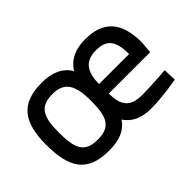

<svg xmlns="http://www.w3.org/2000/svg" viewBox="-84 -772 1044 1044"><g transform="rotate(-45 438.0 -249.5)"><path d="M618 -76C528 -76 497 -120 497 -210H815L821 -279C821 -439 752 -510 614 -510C543 -510 485 -487 450 -430C417 -484 362 -510 279 -510C115 -510 59 -421 59 -254C59 -82 108 11 279 11C363 11 414 -13 446 -61C477 -14 527 11 605 11C690 11 804 -10 804 -10L802 -85C802 -85 695 -76 618 -76ZM279 -75C176 -75 155 -130 155 -254C155 -377 183 -425 279 -425C368 -425 401 -373 401 -254C401 -135 382 -75 279 -75ZM496 -284C496 -384 536 -426 614 -426C694 -426 727 -388 727 -284Z"/></g></svg>

Font: TitilliumText22L
Style: 600 wt
Weight: 600
Designer: Campivisivi
Foundry: Campivisivi
Version: 1.000